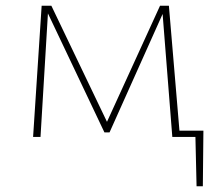

<svg xmlns="http://www.w3.org/2000/svg" viewBox="-20 -480 769 673"><path d="M691 173H669L665 0H584L550 -431L364 -16H346L148 -433L122 0H96L126 -460H160L355 -53L541 -460H572L609 -22H693Z"/></svg>

Font: Ysabeau SC Extralight
Style: Regular
Weight: 200
Designer: Christian Thalmann (Catharsis Fonts)
Version: Version 0.003